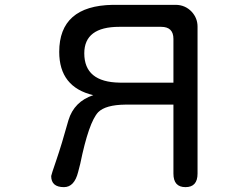

<svg xmlns="http://www.w3.org/2000/svg" viewBox="-20 -769 1040 793"><path d="M365.2 -376Q224.6 -409.2 224.6 -554.7Q224.6 -745.1 445.3 -749H705.1Q745.1 -749 772.5 -719.7Q795.9 -693.4 795.9 -659.2V-51.8Q795.9 3.9 746.1 3.9Q696.3 3.9 696.3 -51.8V-336.9H497.1Q416 -335.9 385.7 -305.7Q346.7 -264.6 311.5 -92.8L302.7 -58.6Q287.1 3.9 244.1 3.9Q191.4 3.9 191.4 -42Q191.4 -45.9 212.9 -108.4Q234.4 -170.9 262.7 -272.5Q286.1 -349.6 365.2 -376ZM696.3 -427.7V-608.4Q696.3 -658.2 645.5 -658.2H472.7Q328.1 -658.2 328.1 -548.8Q328.1 -429.7 474.6 -427.7Z"/></svg>

Font: MotoyaLMaru
Style: W3 mono
Weight: 400
Version: Version 1.01